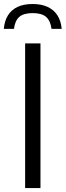

<svg xmlns="http://www.w3.org/2000/svg" viewBox="-50 -962 336 982"><path d="M78.5 0V-740H157V0ZM-30.5 -814.5Q-27 -855 -9.5 -883.2Q8 -911.5 39.5 -926.5Q71 -941.5 117 -941.5Q162.5 -941.5 194.5 -926.2Q226.5 -911 244.2 -882.8Q262 -854.5 265.5 -814.5H213.5Q208 -856 185.8 -875.5Q163.5 -895 117 -895Q70.5 -895 48.5 -875.5Q26.5 -856 21.5 -814.5Z"/></svg>

Font: Encode Sans SemiCondensed
Style: Regular
Weight: 400
Width: 4
Designer: Multiple Designers
Foundry: Impallari Type
Version: Version 3.002